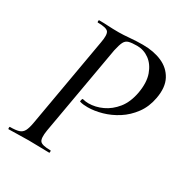

<svg xmlns="http://www.w3.org/2000/svg" viewBox="-149 -744 820 859"><g transform="rotate(30 260.5 -314.0)"><path d="M13 0Q11 0 11 -6Q11 -12 13 -12Q43 -12 59 -17Q75 -22 83 -37Q91 -52 96 -81L177 -544Q185 -587 175 -600Q165 -613 121 -613Q118 -613 118 -619Q118 -625 121 -625Q142 -625 167.5 -623.5Q193 -622 223 -622Q245 -622 278.5 -625Q312 -628 345 -628Q401 -628 443.5 -609.5Q486 -591 507 -552Q528 -513 517 -453Q508 -403 481 -366.5Q454 -330 418 -307Q382 -284 343 -273Q304 -262 270 -262Q259 -262 249 -263Q239 -264 229 -267Q227 -268 229 -276Q231 -284 234 -283Q242 -281 249.5 -280Q257 -279 264 -279Q300 -279 335.5 -295.5Q371 -312 398 -345.5Q425 -379 435 -433Q445 -490 431 -529.5Q417 -569 388.5 -590Q360 -611 325 -611Q298 -611 283 -607Q268 -603 260.5 -588.5Q253 -574 246 -542L165 -81Q158 -38 168.5 -25Q179 -12 223 -12Q225 -12 225 -6Q225 0 223 0Q202 0 174.5 -1Q147 -2 116 -2Q87 -2 60.5 -1Q34 0 13 0Z"/></g></svg>

Font: Cormorant Medium
Style: Italic
Weight: 500
Italic angle: -10°
Designer: Christian Thalmann (Catharsis Fonts)
Foundry: Catharsis Fonts
Version: Version 4.000